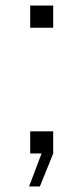

<svg xmlns="http://www.w3.org/2000/svg" viewBox="-20 -554 300 693"><path d="M85 119 130 0H89V-80H172V0L124 119ZM89 -454V-534H172V-454Z"/></svg>

Font: Mozilla Text ExtraLight
Style: Regular
Weight: 200
Designer: Studio DRAMA
Foundry: Studio DRAMA
Version: Version 1.000